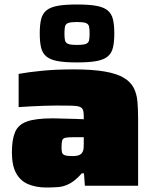

<svg xmlns="http://www.w3.org/2000/svg" viewBox="-20 -827 686 855"><path d="M187 8Q140 8 105 -7Q70 -22 51.5 -56.5Q33 -91 33 -148Q33 -205 47 -238.5Q61 -272 100 -286Q139 -300 215 -300Q223 -300 239 -299.5Q255 -299 275 -298.5Q295 -298 315.5 -297.5Q336 -297 353 -296V-311Q353 -329 349 -338.5Q345 -348 333 -352Q321 -356 297 -356.5Q273 -357 232 -357Q208 -357 179 -356Q150 -355 120 -353.5Q90 -352 63 -350V-498Q107 -506 168.5 -512Q230 -518 307 -518Q392 -518 446.5 -508.5Q501 -499 531.5 -480.5Q562 -462 575.5 -435.5Q589 -409 592 -374.5Q595 -340 595 -299V0H358L354 -55H344Q316 -23 290.5 -9.5Q265 4 240 6Q215 8 187 8ZM304 -132Q318 -132 327 -134.5Q336 -137 341 -141.5Q346 -146 349 -153Q352 -160 352.5 -169Q353 -178 353 -189V-216H306Q282 -216 271 -213.5Q260 -211 257 -201.5Q254 -192 254 -170Q254 -155 256.5 -147Q259 -139 269.5 -135.5Q280 -132 304 -132ZM323 -549Q269 -549 236.5 -555Q204 -561 186.5 -575.5Q169 -590 163 -615Q157 -640 157 -678Q157 -716 163 -741Q169 -766 186.5 -780.5Q204 -795 236.5 -801Q269 -807 323 -807Q377 -807 409.5 -801Q442 -795 459.5 -780.5Q477 -766 483 -741Q489 -716 489 -678Q489 -640 483 -615Q477 -590 459.5 -575.5Q442 -561 409.5 -555Q377 -549 323 -549ZM323 -627Q351 -627 362.5 -631.5Q374 -636 376.5 -647Q379 -658 379 -678Q379 -698 376.5 -709Q374 -720 362.5 -724.5Q351 -729 323 -729Q295 -729 283.5 -724.5Q272 -720 269.5 -709Q267 -698 267 -678Q267 -658 269.5 -647Q272 -636 283.5 -631.5Q295 -627 323 -627Z"/></svg>

Font: Saira Expanded Black
Style: Regular
Weight: 900
Width: 7
Designer: Hector Gatti with collaboration of the Omnibus-Type team
Foundry: Omnibus-Type
Version: Version 1.101